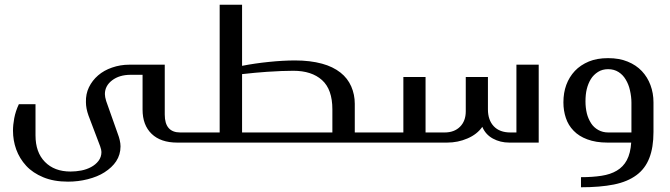

<svg xmlns="http://www.w3.org/2000/svg" viewBox="-20 -606 2849 816"><path d="M732.9 0Q663.1 0 624.5 -37.1Q585.9 -74.2 585.9 -140.1V-288.1H535.2Q487.3 -288.1 456.5 -264.6Q425.8 -241.2 425.8 -206.1Q425.8 -194.3 431.2 -176.8L481 -36.1Q485.8 -23.9 488.8 -10.7Q492.2 3.9 492.2 16.1Q492.2 51.3 473.6 79.6Q456.5 105.5 423.8 126.5Q395 145 352.5 155.8Q312.5 166 269 166Q208.5 166 164.1 147.5Q119.1 128.9 91.3 98.6Q63 67.9 48.8 28.8Q35.2 -9.3 35.2 -50.8Q35.2 -75.2 40.5 -103.5Q46.4 -134.3 60.1 -163.1H130.9V-30.8Q130.9 41.5 170.9 82Q210.9 123 279.8 123Q302.7 123 325.2 118.7Q348.1 114.3 367.2 104Q386.2 93.8 398.4 78.1Q411.1 61.5 411.1 40Q411.1 31.2 405.8 16.1L356 -115.2Q345.2 -145.5 345.2 -171.9Q344.2 -206.5 357.9 -234.9Q372.1 -264.2 397 -285.6Q421.9 -307.1 456.1 -318.8Q491.2 -331.1 529.8 -331.1H680.2V-119.1Q680.2 -43 746.1 -43H769Q782.2 -43 782.2 -29.8V-13.2Q782.2 0 769 0Z M913.6 -43V-585.9H1008.8V-326.2Q1063.5 -336.9 1122.1 -342.8Q1183.1 -349.1 1234.4 -349.1Q1298.3 -349.1 1348.6 -335.4Q1395 -322.8 1427.2 -297.4Q1457.5 -273.4 1472.7 -238.8Q1487.8 -204.1 1487.8 -165V-43H1539.6Q1551.8 -43 1551.8 -26.9V-13.2Q1551.8 0 1539.6 0H766.6Q753.4 0 753.4 -13.2V-29.8Q753.4 -43 766.6 -43ZM1392.6 -43V-141.1Q1392.6 -226.1 1348.6 -265.6Q1304.7 -305.2 1226.6 -305.2Q1180.7 -305.2 1114.7 -300.8Q1065.4 -297.4 1008.8 -291V-43Z M2053.7 -141.1Q2053.7 -95.7 2078.6 -69.3Q2103.5 -43 2149.4 -43H2174.8V-331.1H2269.5V0H2144.5Q2106 0 2074.7 -17.1Q2043.5 -34.2 2029.8 -66.9Q2007.8 -35.2 1966.8 -17.6Q1926.3 0 1880.4 0H1537.6Q1524.4 0 1524.4 -13.2V-29.8Q1524.4 -43 1537.6 -43H1694.3V-278.8H1788.6V-43H1869.6Q1910.6 -43 1935.1 -67.4Q1959.5 -91.8 1959.5 -132.8V-278.8H2053.7Z M2374.5 -170.9Q2374.5 -211.9 2386.7 -245.1Q2399.4 -279.3 2423.3 -304.7Q2446.8 -329.6 2482.9 -344.7Q2517.1 -358.9 2564.5 -358.9Q2611.8 -358.9 2647.5 -344.2Q2683.6 -329.6 2708 -303.7Q2731.9 -278.3 2744.6 -244.1Q2757.3 -210 2757.3 -170.9V-44.9Q2757.3 20.5 2739.7 65.4Q2722.2 110.8 2685.1 138.2Q2647 166.5 2588.9 178.2Q2530.3 189.9 2449.2 189.9V147Q2498 147 2536.1 141.1Q2574.7 135.3 2601.6 119.1Q2628.9 103 2644 74.7Q2659.7 45.4 2662.6 0H2561.5Q2512.7 0 2476.1 -13.7Q2440.4 -26.9 2418 -50.3Q2395 -73.7 2384.8 -105Q2374.5 -135.7 2374.5 -170.9ZM2663.6 -169.9Q2663.6 -194.8 2657.2 -222.7Q2651.9 -247.1 2639.2 -268.1Q2627.4 -288.1 2608.9 -299.8Q2589.8 -312 2564.5 -312Q2540 -312 2521.5 -300.3Q2502.4 -288.1 2491.2 -270Q2479.5 -251 2473.6 -226.6Q2468.3 -204.6 2468.3 -174.8Q2468.3 -148.4 2474.1 -124Q2479.5 -102.1 2492.2 -82Q2503.4 -64.5 2522.5 -53.7Q2541.5 -43 2565.4 -43H2663.6Z"/></svg>

Font: SimahzazaarabicW05-Regular
Style: Regular
Weight: 400
Designer: Ahmed zaza
Foundry: Ahmed zaza
Version: Version 1.001